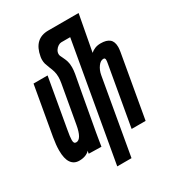

<svg xmlns="http://www.w3.org/2000/svg" viewBox="-237 -914 1083 1195"><g transform="rotate(-30 304.5 -316.5)"><path d="M281.5 -631Q281.5 -624 284 -617.2Q286.5 -610.5 292.5 -599.5Q302.5 -579.5 308 -562Q313.5 -544.5 313.5 -518Q313.5 -498.5 309 -472L284.5 -339L248 -137L239.5 -90Q236 -68.5 232.2 -46.2Q228.5 -24 224.5 2L134 0L137.5 -20.5Q131 -9.5 110.8 -0.5Q90.5 8.5 62.5 8.5Q25 8.5 4.8 -20.5Q-15.5 -49.5 -15.5 -109.5Q-15.5 -148 -6.5 -200.5L55 -550H156L94 -197Q85 -148.5 85 -126.5Q85 -112 89.2 -106Q93.5 -100 103 -100Q141.5 -100 158 -195.5L206 -466Q210 -490 210 -506.5Q210 -530 205 -548Q200 -566 190.5 -588Q182 -609 178.2 -622Q174.5 -635 174.5 -651Q174.5 -662.5 176.5 -673Q197 -790 299.5 -790H517.5L469 -531.5Q480.5 -542.5 498.8 -550.2Q517 -558 541.5 -558Q583 -558 604.2 -540.5Q625.5 -523 625.5 -483.5Q625.5 -471.5 622 -449.5L543 0H442.5L517.5 -426Q520.5 -442 520.5 -451Q520.5 -459 517.5 -462.5Q514.5 -466 508 -466Q487.5 -466 469.8 -442Q452 -418 446 -384.5L351 157H248.5L397 -686H333Q322.5 -686 310.2 -678.2Q298 -670.5 289.8 -657.8Q281.5 -645 281.5 -631Z"/></g></svg>

Font: JuliaMono ExtraBold
Style: Italic
Weight: 800
Italic angle: -9°
Monospace: yes
Designer: cormullion
Foundry: corm
Version: Version 0.057; ttfautohint (v1.8.4)